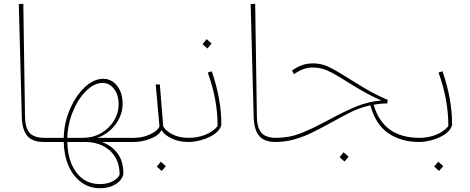

<svg xmlns="http://www.w3.org/2000/svg" viewBox="-20 -755 2500 1021"><path d="M80 -733 104 -735 113 -133Q114 -74 138 -48Q162 -22 215 -22L227 -11L212 0Q153 0 125.5 -32Q98 -64 96 -132Z M693 0H521Q574 19 605 60.5Q636 102 636 169Q634 187 618.5 205Q603 223 575 234.5Q547 246 512 246Q456 246 412.5 214.5Q369 183 344.5 126.5Q320 70 319 0H212L197 -11L214 -22H319Q320 -99 351 -172Q382 -245 430 -290.5Q478 -336 529 -336Q573 -336 602.5 -299Q632 -262 632 -202Q632 -146 595.5 -95Q559 -44 498 -22H695L708 -11ZM338 -22H419Q475 -22 518.5 -47.5Q562 -73 586.5 -114Q611 -155 611 -200Q611 -250 586.5 -282Q562 -314 526 -314Q482 -314 439 -272.5Q396 -231 368 -163Q340 -95 338 -22ZM435 0H409H338Q340 101 386.5 162.5Q433 224 510 224Q554 224 582 207.5Q610 191 616 174Q616 116 590.5 77Q565 38 524 19Q483 0 435 0Z M997 -11 982 0Q931 0 892 -19Q853 -38 839 -63Q824 -34 779 -17Q734 0 692 0L678 -10L694 -22Q736 -22 776 -39.5Q816 -57 828 -82L808 -306H830L848 -83Q861 -59 897 -40.5Q933 -22 983 -22ZM814 131 835 105 862 128 840 154Z M967 -12 984 -22Q1030 -22 1071 -38Q1112 -54 1137 -84Q1138 -222 1085 -369L1106 -376Q1158 -226 1157 -90Q1150 -63 1121 -42.5Q1092 -22 1053.5 -11Q1015 0 982 0ZM1057 -520 1079 -547 1105 -524 1083 -497Z M1313 -733 1337 -735 1346 -133Q1347 -74 1371 -48Q1395 -22 1448 -22L1460 -11L1445 0Q1386 0 1358.5 -32Q1331 -64 1329 -132Z M2223 -11 2209 0Q2113 0 2044.5 -47Q1976 -94 1950 -195Q1899 -184 1853.5 -162.5Q1808 -141 1739 -102Q1677 -68 1635.5 -48Q1594 -28 1545.5 -14Q1497 0 1445 0L1430 -11L1447 -22Q1517 -22 1578.5 -46Q1640 -70 1729 -118Q1812 -163 1874 -188.5Q1936 -214 2008 -221Q1959 -242 1920 -264Q1881 -286 1826 -320Q1762 -361 1724 -378.5Q1686 -396 1645 -396Q1617 -396 1593.5 -387.5Q1570 -379 1543 -361L1533 -380Q1561 -400 1587.5 -409Q1614 -418 1646 -418Q1689 -418 1728.5 -399Q1768 -380 1836 -337Q1896 -299 1940.5 -273.5Q1985 -248 2042 -224L2039 -205L2011 -204Q1988 -202 1967 -198Q2017 -22 2211 -22ZM1786 81 1807 55 1834 78 1812 104Z M2194 -12 2211 -22Q2257 -22 2298 -38Q2339 -54 2364 -84Q2365 -222 2312 -369L2333 -376Q2385 -226 2384 -90Q2377 -63 2348 -42.5Q2319 -22 2280.5 -11Q2242 0 2209 0ZM2289 131 2310 105 2337 128 2315 154Z"/></svg>

Font: FiraGO Thin
Style: Italic
Weight: 100
Italic angle: -8°
Designer: bBox Type GmbH
Foundry: bBox Type GmbH
Version: Version 1.001